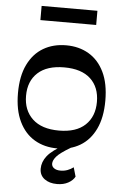

<svg xmlns="http://www.w3.org/2000/svg" viewBox="-63 -810 682 1060"><g transform="rotate(5 278.0 -280.0)"><path d="M278.5 10.5Q206.8 10.5 152.2 -21.6Q97.6 -53.7 66.7 -117.5Q35.7 -181.3 35.7 -275.3Q35.7 -369.9 66.7 -433.3Q97.6 -496.8 152.2 -528.9Q206.8 -561 278.5 -561Q349.5 -561 403.9 -528.9Q458.4 -496.8 489.1 -433.3Q519.9 -369.9 519.9 -275.3Q519.9 -181.3 489.1 -117.5Q458.4 -53.7 403.9 -21.6Q349.5 10.5 278.5 10.5ZM278.5 -88.5Q374 -88.5 424.1 -135.8Q474.2 -183.1 474.2 -264.2Q474.2 -345.7 424.1 -392.2Q374 -438.6 278.5 -438.6Q183 -438.6 132.2 -392.2Q81.4 -345.7 81.4 -264.2Q81.4 -183.8 132.2 -136.1Q183 -88.5 278.5 -88.5ZM293.9 206.5Q250.8 206.5 223.9 186.1Q197 165.6 197 129.7Q197 92.5 223 59.1Q249.1 25.6 320.5 -14.1L353.4 0Q294 35.2 275.8 56.8Q257.6 78.3 257.6 96.5Q257.6 112.1 270.9 121.5Q284.3 131 306.4 131Q327.3 131 345.3 124.3Q363.3 117.6 378.1 106.3L392.7 156.9Q381.8 178.1 355.7 192.3Q329.6 206.5 293.9 206.5ZM123.9 -687.2V-765.8H433.1V-687.2Z"/></g></svg>

Font: Savate ExtraLight
Style: Regular
Weight: 200
Designer: Max Esnée
Foundry: Plomb Type
Version: Version 2.000